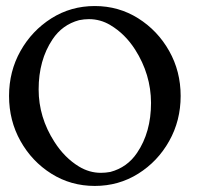

<svg xmlns="http://www.w3.org/2000/svg" viewBox="-20 -611 659 643"><path d="M297.4 11.7Q217.3 11.7 152.1 -29.3Q86.9 -70.3 48.6 -138.7Q10.3 -207 10.3 -289.6Q10.3 -372.1 48.6 -440.2Q86.9 -508.3 152.1 -549.6Q217.3 -590.8 297.4 -590.8Q377.4 -590.8 442.9 -549.6Q508.3 -508.3 546.6 -440.2Q585 -372.1 585 -289.6Q585 -207 546.6 -138.7Q508.3 -70.3 442.9 -29.3Q377.4 11.7 297.4 11.7ZM317.9 -32.2Q333.5 -32.2 349.6 -35.2Q406.2 -50.3 439 -99.1Q485.8 -168 485.8 -266.6Q485.4 -361.8 432.6 -444.8Q398.9 -497.6 349.6 -526.9Q316.4 -546.9 277.8 -546.9Q262.2 -546.9 245.1 -543.5Q188.5 -528.3 155.8 -479Q109.4 -409.7 109.4 -311.5Q109.4 -218.3 162.1 -136.2Q196.3 -82.5 244.6 -53.2Q279.3 -32.2 317.9 -32.2Z"/></svg>

Font: Quaaykop
Style: Medium
Weight: 500
Designer: Tup Wanders
Foundry: Free font, DO NOT SELL
Version: Version 1.00;July 31, 2023;FontCreator 11.5.0.2430 64-bit